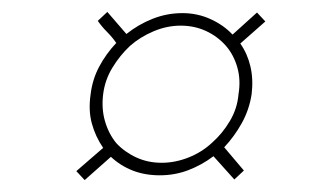

<svg xmlns="http://www.w3.org/2000/svg" viewBox="-20 -519 540 322"><path d="M153 -361Q156 -385 168.5 -405.5Q181 -426 198 -442Q215 -457 237.5 -466.5Q260 -476 283 -476Q306 -476 325.5 -467Q345 -458 359 -442Q372 -427 378 -406Q384 -385 380 -361Q378 -337 365.5 -316Q353 -295 336 -280Q319 -264 296.5 -255Q274 -246 251 -246Q228 -246 208.5 -255Q189 -264 175 -279Q162 -295 156 -316Q150 -337 153 -361ZM132 -361Q128 -334 134 -312Q140 -290 153 -271L108 -232L122 -217L166 -256Q182 -241 202.5 -233Q223 -225 248 -225Q273 -225 295.5 -233.5Q318 -242 338 -257Q347 -247 355.5 -237.5Q364 -228 373 -218L389 -233L356 -272Q373 -290 385.5 -312.5Q398 -335 402 -361Q405 -386 400 -407.5Q395 -429 383 -446L425 -483L411 -498L370 -461Q355 -477 333 -487Q311 -497 286 -497Q260 -497 236 -487.5Q212 -478 192 -462L160 -499L144 -484Q151 -474 159.5 -465.5Q168 -457 175 -447Q158 -429 146.5 -407.5Q135 -386 132 -361Z"/></svg>

Font: Josefin Slab ExtraLight
Style: Italic
Weight: 250
Italic angle: -12°
Designer: Santiago Orozco
Foundry: Typemade
Version: Version 2.100